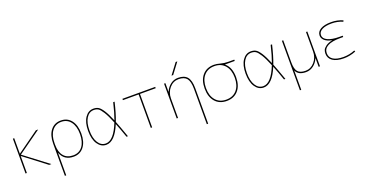

<svg xmlns="http://www.w3.org/2000/svg" viewBox="-39 -1613 5145 2696"><g transform="rotate(-20 2534.0 -265.0)"><path d="M101 -253V0H81V-520H101V-289H103L425 -520H459L110 -271L467 0H434L103 -253Z M609 -260V-235Q609 -128 658.5 -69Q708 -10 799 -10Q888 -10 938.5 -76Q989 -142 989 -260Q989 -375 938 -442.5Q887 -510 799 -510Q711 -510 660 -442.5Q609 -375 609 -260ZM799 10Q659 10 611 -114H609V220H589V-260Q589 -385 645.5 -457.5Q702 -530 799 -530Q896 -530 952.5 -457.5Q1009 -385 1009 -260Q1009 -135 952.5 -62.5Q896 10 799 10Z M1498 -246Q1452 -359 1415 -418Q1378 -477 1351 -493.5Q1324 -510 1286 -510Q1215 -510 1173 -442Q1131 -374 1131 -260Q1131 -146 1173 -78Q1215 -10 1286 -10Q1405 -10 1498 -246ZM1509 -219Q1415 10 1286 10Q1209 10 1160 -62Q1111 -134 1111 -260Q1111 -386 1160 -458Q1209 -530 1286 -530Q1329 -530 1359.5 -512.5Q1390 -495 1427 -438.5Q1464 -382 1509 -274Q1545 -372 1580 -520H1601Q1563 -357 1520 -246Q1550 -173 1611 0H1590Q1549 -120 1509 -219Z M1973 -500V0H1953V-500H1718V-520H2208V-500Z M2360 -392H2362Q2388 -454 2438 -492Q2488 -530 2550 -530Q2645 -530 2687.5 -478Q2730 -426 2730 -310V220H2710V-310Q2710 -418 2673 -464Q2636 -510 2550 -510Q2471 -510 2415.5 -445.5Q2360 -381 2360 -290V0H2340V-520H2360ZM2502 -590H2477L2597 -750H2622Z M3237 -480V-478Q3322 -407 3322 -260Q3322 -135 3259 -62.5Q3196 10 3087 10Q2978 10 2915 -62.5Q2852 -135 2852 -260Q2852 -385 2915 -457.5Q2978 -530 3087 -530Q3126 -530 3179 -515Q3232 -500 3292 -500H3382V-480ZM2929.5 -77Q2987 -10 3087 -10Q3187 -10 3244.5 -77Q3302 -144 3302 -260Q3302 -376 3244.5 -443Q3187 -510 3087 -510Q2987 -510 2929.5 -443Q2872 -376 2872 -260Q2872 -144 2929.5 -77Z M3851 -246Q3805 -359 3768 -418Q3731 -477 3704 -493.5Q3677 -510 3639 -510Q3568 -510 3526 -442Q3484 -374 3484 -260Q3484 -146 3526 -78Q3568 -10 3639 -10Q3758 -10 3851 -246ZM3862 -219Q3768 10 3639 10Q3562 10 3513 -62Q3464 -134 3464 -260Q3464 -386 3513 -458Q3562 -530 3639 -530Q3682 -530 3712.5 -512.5Q3743 -495 3780 -438.5Q3817 -382 3862 -274Q3898 -372 3933 -520H3954Q3916 -357 3873 -246Q3903 -173 3964 0H3943Q3902 -120 3862 -219Z M4461 -128H4459Q4433 -66 4383 -28Q4333 10 4271 10Q4155 10 4121 -69V220H4101V-520H4121V-190Q4121 -92 4155 -51Q4189 -10 4271 -10Q4350 -10 4405.5 -74.5Q4461 -139 4461 -230V-520H4481V0H4461Z M4765 -284V-286Q4692 -301 4657.5 -333.5Q4623 -366 4623 -405Q4623 -464 4680 -497Q4737 -530 4838 -530Q4931 -530 5012 -494L5004 -476Q4925 -510 4838 -510Q4746 -510 4694.5 -482Q4643 -454 4643 -405Q4643 -354 4706 -324.5Q4769 -295 4878 -295H4928V-275H4878Q4758 -275 4695.5 -240.5Q4633 -206 4633 -140Q4633 -77 4686 -43.5Q4739 -10 4838 -10Q4926 -10 5009 -44L5017 -26Q4928 10 4838 10Q4731 10 4672 -29.5Q4613 -69 4613 -140Q4613 -168 4622.5 -193Q4632 -218 4668.5 -245Q4705 -272 4765 -284Z"/></g></svg>

Font: Mplus 1p Thin
Style: Regular
Weight: 250
Version: Version 1.061